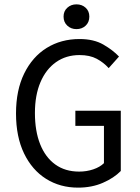

<svg xmlns="http://www.w3.org/2000/svg" viewBox="-20 -847 640 879"><path d="M337.4 12Q255 12 190.9 -28.3Q126.8 -68.6 90 -144.8Q53.3 -221 53.3 -327.6Q53.3 -433.8 90.7 -510.3Q128.1 -586.8 193.8 -627.6Q259.5 -668.3 344.1 -668.3Q409.5 -668.3 453.4 -642.8Q497.3 -617.3 524.8 -588.1L477.6 -535.2Q454.4 -560.9 422.8 -577.9Q391.1 -594.9 344.1 -594.9Q282.6 -594.9 236.6 -562.6Q190.7 -530.3 165.3 -470.9Q139.9 -411.5 139.9 -329.8Q139.9 -247.3 163.7 -187.1Q187.6 -126.9 232.8 -94.2Q278 -61.4 342.4 -61.4Q376.5 -61.4 407 -71.7Q437.5 -82 455.9 -100V-270.9H325V-340.1H533V-64.2Q501.9 -32.3 451.3 -10.2Q400.7 12 337.4 12ZM330 -713.7Q305.2 -713.7 288.1 -729.6Q271 -745.5 271 -771Q271 -796 288.1 -811.5Q305.2 -827.1 330 -827.1Q355.4 -827.1 372.2 -811.5Q389 -796 389 -771Q389 -745.5 372.2 -729.6Q355.4 -713.7 330 -713.7Z"/></svg>

Font: Source Code Pro ExtraLight
Style: Regular
Weight: 200
Monospace: yes
Designer: Paul D. Hunt, Teo Tuominen
Foundry: Adobe
Version: Version 1.026;hotconv 1.1.0;makeotfexe 2.6.0